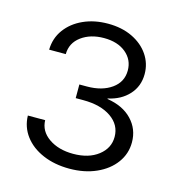

<svg xmlns="http://www.w3.org/2000/svg" viewBox="-87 -614 642 697"><g transform="rotate(15 234.0 -265.5)"><path d="M234.9 7.3Q179.2 7.3 135.3 -11.5Q91.3 -30.3 66.2 -63.7Q41 -97.2 40 -140.1H105Q106 -99.1 142.6 -73.7Q179.2 -48.3 234.4 -48.3Q292.5 -48.3 328.4 -76.2Q364.3 -104 364.3 -146.5Q364.3 -191.4 325 -218.8Q285.6 -246.1 219.7 -246.1H191.4V-297.4H219.7Q276.4 -297.4 312.3 -323Q348.1 -348.6 348.1 -391.6Q348.1 -432.1 317.1 -457.8Q286.1 -483.4 234.9 -483.4Q184.1 -483.4 149.9 -458.3Q115.7 -433.1 115.2 -391.1H52.7Q53.7 -434.6 77.9 -467.5Q102.1 -500.5 143.1 -519Q184.1 -537.6 235.4 -537.6Q287.6 -537.6 327.1 -518.6Q366.7 -499.5 388.7 -467Q410.6 -434.6 410.6 -395Q410.6 -349.1 381.3 -317.1Q352.1 -285.2 303.7 -274.9V-272.9Q363.3 -263.7 396.7 -228.5Q430.2 -193.4 430.2 -143.6Q430.2 -100.6 405 -66.4Q379.9 -32.2 335.7 -12.5Q291.5 7.3 234.9 7.3Z"/></g></svg>

Font: Inter 24pt Light
Style: Regular
Weight: 300
Designer: Rasmus Andersson
Foundry: rsms
Version: Version 4.001;git-66647c0bb